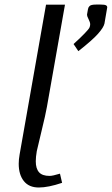

<svg xmlns="http://www.w3.org/2000/svg" viewBox="-20 -812 490 841"><path d="M181.6 -791.5H264.6L185.5 -343.8Q180.2 -312.5 161.1 -234.4Q142.1 -156.2 141.1 -149.9Q136.7 -124 136.7 -105.5Q136.7 -73.7 150.9 -57.6Q165 -41.5 197.3 -41.5Q210.4 -41.5 242.7 -51.3L252 -11.2Q191.4 9.3 149.9 9.3Q106.9 9.3 84.5 -18.8Q62 -46.9 62 -94.7Q62 -113.8 65.9 -135.3ZM448.2 -771 437.5 -708.5Q433.6 -691.4 409.4 -664.1Q385.3 -636.7 323.2 -587.9L302.2 -619.1Q334.5 -648.4 351.1 -666Q367.7 -683.6 370.6 -688.7Q373.5 -693.8 374.5 -700.2Q375 -703.1 375 -705.6Q375 -714.4 368.2 -727.5Q361.3 -740.7 361.3 -746.1Q361.3 -747.6 361.3 -749L365.2 -771Q366.2 -776.4 367.4 -778.8Q368.7 -781.2 371.8 -784.9Q375 -788.6 382.1 -790.3Q389.2 -792 400.4 -792H420.9Q437.5 -792 443.6 -789.1Q449.7 -786.1 449.7 -779.8Q449.2 -777.3 448.2 -771Z"/></svg>

Font: Resagnicto
Style: Italic
Weight: 500
Italic angle: -10°
Version: Version 0.999